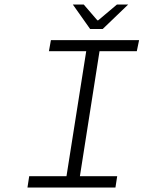

<svg xmlns="http://www.w3.org/2000/svg" viewBox="-20 -840 643 860"><path d="M383.8 -710 306.2 -819.8H355L416 -749H419.9L503.9 -819.8H554.2L439.9 -710ZM103 0 110.8 -50.8H277.8L366.2 -610.8H199.2L208 -660.2H603L592.8 -610.8H425.8L337.9 -50.8H504.9L497.1 0Z"/></svg>

Font: Office Code Pro D Light Italic
Style: Regular
Weight: 300
Italic angle: -9°
Designer: Nathan Rutzky & Paul D. Hunt
Foundry: Adobe Systems Incorporated
Version: Version 1.004;PS 001.004;hotconv 1.0.70;makeotf.lib2.5.58329